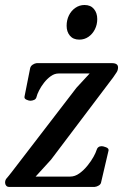

<svg xmlns="http://www.w3.org/2000/svg" viewBox="-22 -733 486 753"><path d="M13.2 0Q6.3 0 2.2 -4.9Q-2 -9.8 -2 -16.6Q-2 -27.3 4.2 -33.9Q10.3 -40.5 25.4 -60.1L277.8 -388.7L329.6 -444.8H208Q191.9 -444.8 177.2 -434.3Q162.6 -423.8 150.6 -408.4Q138.7 -393.1 131.1 -377.9Q123.5 -362.8 121.6 -354Q119.6 -344.7 112.1 -341.3Q104.5 -337.9 96.7 -337.9Q91.3 -337.9 81.8 -342Q72.3 -346.2 74.2 -354.5L96.2 -465.3Q98.1 -474.1 106.4 -479.5Q114.7 -484.9 122.1 -485.4H416.5Q440.9 -485.4 440.9 -468.8Q440.9 -457.5 435.1 -449Q429.2 -440.4 422.4 -430.2L178.2 -106.9L117.7 -40.5H253.4Q272 -40.5 289.3 -53Q306.6 -65.4 321 -83.3Q335.4 -101.1 344.7 -117.9Q354 -134.8 356.4 -143.6Q360.8 -159.7 377 -159.7Q382.3 -159.7 393.6 -155.5Q404.8 -151.4 403.8 -143.1L375 -20Q374 -10.7 365.5 -5.6Q356.9 -0.5 349.6 0ZM289.1 -577.6Q265.1 -577.6 252.2 -593Q239.3 -608.4 239.3 -631.8Q239.3 -654.3 248.3 -672.6Q257.3 -690.9 273.4 -702.1Q289.6 -713.4 309.6 -713.4Q333.5 -713.4 346.4 -697.8Q359.4 -682.1 359.4 -658.2Q359.4 -636.2 350.1 -617.9Q340.8 -599.6 325 -588.6Q309.1 -577.6 289.1 -577.6Z"/></svg>

Font: Gelasio
Style: Italic
Weight: 400
Italic angle: -8.5°
Designer: Eben Sorkin
Foundry: Eben Sorkin
Version: Version 1.008